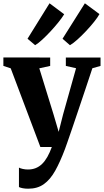

<svg xmlns="http://www.w3.org/2000/svg" viewBox="-24 -892 630 1165"><path d="M147.5 253Q129 253 114.5 250.2Q100 247.5 91 243V125Q98.5 129.5 113.8 133Q129 136.5 145.5 136.5Q171.5 136.5 192.8 128Q214 119.5 231.5 102.5Q249 85.5 263.5 59.8Q278 34 290.5 0H221L41 -477.5L-3.5 -492V-543.5L280.5 -543V-492L214.5 -477.5L300 -200.5L332 -92L359 -198.5L437.5 -478L375.5 -492V-543H586V-492L536.5 -478Q516.5 -416.5 494.2 -350.8Q472 -285 451.2 -223Q430.5 -161 413 -110Q395.5 -59 384 -26.2Q372.5 6.5 370 13Q341 90 311 143.8Q281 197.5 242.2 225.2Q203.5 253 147.5 253ZM400 -618 355.5 -657 491 -872 579.5 -806.5Q569 -787 547 -759.5Q525 -732 498.2 -703.5Q471.5 -675 445.5 -651.8Q419.5 -628.5 401 -618ZM189 -618 143 -657 276.5 -872 365.5 -805.5Q353 -785 331 -757.5Q309 -730 283 -702Q257 -674 232.2 -651.2Q207.5 -628.5 189.5 -618Z"/></svg>

Font: Merriweather 48pt ExtraBold
Style: Regular
Weight: 800
Version: Version 2.100